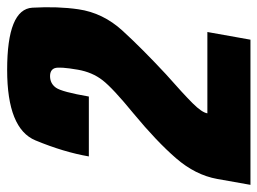

<svg xmlns="http://www.w3.org/2000/svg" viewBox="-148 -608 720 537"><g transform="rotate(-90 212.5 -340.0)"><path d="M-36.5 0 -20 -93Q-9 -154 37.8 -208Q84.5 -262 163 -327Q234 -385 256.2 -413.8Q278.5 -442.5 285.5 -482.5Q294.5 -534.5 289.8 -547.5Q285 -560.5 267.5 -560.5Q247 -560.5 235.2 -544Q223.5 -527.5 210.5 -452H43Q55 -522 87.8 -601.2Q120.5 -680.5 285 -680.5Q455 -680.5 459 -609.8Q463 -539 454.5 -481Q444.5 -412.5 394.8 -358Q345 -303.5 273 -236.5Q217.5 -187.5 191.8 -161.8Q166 -136 163.5 -120.5H391L369.5 0Z"/></g></svg>

Font: Anybody Condensed ExtraBold
Style: Italic
Weight: 800
Width: 3
Italic angle: -10°
Designer: Tyler Finck
Foundry: Etcetera Type Company
Version: Version 1.010; ttfautohint (v1.8.3) -l 8 -r 50 -G 200 -x 14 